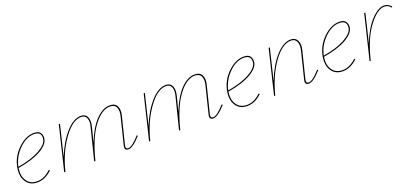

<svg xmlns="http://www.w3.org/2000/svg" viewBox="11 -1031 3538 1656"><g transform="rotate(-20 1780.5 -203.0)"><path d="M282 -409Q327 -409 342 -384Q357 -359 351 -328Q341 -278 265 -235Q189 -192 56 -170Q45 -98 76 -52.5Q107 -7 169 -7Q234 -7 295 -65L303 -58Q239 3 169 3Q97 3 63.5 -52Q30 -107 50 -194Q71 -281 140 -345Q209 -409 282 -409ZM340 -328Q352 -399 280 -399Q211 -399 146.5 -337Q82 -275 61 -194L58 -180Q181 -201 255.5 -241.5Q330 -282 340 -328Z M1110 -86 1118 -80Q1045 3 1002 3Q961 3 976 -49L1035 -287Q1048 -339 1033.5 -369Q1019 -399 977 -399Q900 -399 824.5 -297.5Q749 -196 701 -7L699 0H688L760 -287Q774 -336 761.5 -367.5Q749 -399 712 -399Q632 -399 547.5 -280Q463 -161 424 0H413L511 -406H522L454 -126Q504 -251 574.5 -330Q645 -409 713 -409Q755 -409 770.5 -375.5Q786 -342 772 -288L738 -154Q787 -278 850 -343.5Q913 -409 978 -409Q1026 -409 1043.5 -375.5Q1061 -342 1047 -288L987 -47Q975 -7 1005 -7Q1040 -7 1110 -86Z M1889 -86 1897 -80Q1824 3 1781 3Q1740 3 1755 -49L1814 -287Q1827 -339 1812.5 -369Q1798 -399 1756 -399Q1679 -399 1603.5 -297.5Q1528 -196 1480 -7L1478 0H1467L1539 -287Q1553 -336 1540.5 -367.5Q1528 -399 1491 -399Q1411 -399 1326.5 -280Q1242 -161 1203 0H1192L1290 -406H1301L1233 -126Q1283 -251 1353.5 -330Q1424 -409 1492 -409Q1534 -409 1549.5 -375.5Q1565 -342 1551 -288L1517 -154Q1566 -278 1629 -343.5Q1692 -409 1757 -409Q1805 -409 1822.5 -375.5Q1840 -342 1826 -288L1766 -47Q1754 -7 1784 -7Q1819 -7 1889 -86Z M2208 -409Q2253 -409 2268 -384Q2283 -359 2277 -328Q2267 -278 2191 -235Q2115 -192 1982 -170Q1971 -98 2002 -52.5Q2033 -7 2095 -7Q2160 -7 2221 -65L2229 -58Q2165 3 2095 3Q2023 3 1989.5 -52Q1956 -107 1976 -194Q1997 -281 2066 -345Q2135 -409 2208 -409ZM2266 -328Q2278 -399 2206 -399Q2137 -399 2072.5 -337Q2008 -275 1987 -194L1984 -180Q2107 -201 2181.5 -241.5Q2256 -282 2266 -328Z M2766 -86 2774 -80Q2701 3 2658 3Q2617 3 2632 -49L2691 -287Q2703 -337 2689.5 -368Q2676 -399 2638 -399Q2557 -399 2474.5 -282.5Q2392 -166 2350 0H2339L2437 -406H2448L2380 -124Q2430 -251 2500 -330Q2570 -409 2639 -409Q2681 -409 2699 -375Q2717 -341 2703 -288L2643 -47Q2632 -7 2661 -7Q2696 -7 2766 -86Z M3085 -409Q3130 -409 3145 -384Q3160 -359 3154 -328Q3144 -278 3068 -235Q2992 -192 2859 -170Q2848 -98 2879 -52.5Q2910 -7 2972 -7Q3037 -7 3098 -65L3106 -58Q3042 3 2972 3Q2900 3 2866.5 -52Q2833 -107 2853 -194Q2874 -281 2943 -345Q3012 -409 3085 -409ZM3143 -328Q3155 -399 3083 -399Q3014 -399 2949.5 -337Q2885 -275 2864 -194L2861 -180Q2984 -201 3058.5 -241.5Q3133 -282 3143 -328Z M3495 -409Q3535 -409 3561 -376L3553 -369Q3533 -399 3495 -399Q3430 -399 3351.5 -294.5Q3273 -190 3229 -10L3227 0H3216L3314 -406H3325L3262 -145Q3311 -271 3376 -340Q3441 -409 3495 -409Z"/></g></svg>

Font: EauTestInfant Hairline
Style: Italic
Weight: 250
Italic angle: -12°
Designer: Christian Thalmann (Catharsis Fonts)
Version: Version 0.001;PS 000.001;hotconv 1.0.88;makeotf.lib2.5.64775